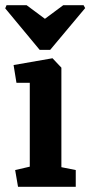

<svg xmlns="http://www.w3.org/2000/svg" viewBox="-26 -715 346 735"><path d="M-1 -695H76L146 -643L216 -695H294L300 -684L166 -524H126L-6 -683ZM43 0 32 -64 88 -77V-398H37L26 -466L175 -492L209 -456V-75L264 -64V0Z"/></svg>

Font: Kreon Light
Style: Regular
Weight: 300
Designer: Julia Petretta
Foundry: Julia Petretta and Eli Heuer
Version: Version 2.002